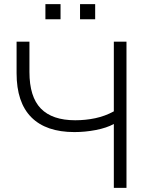

<svg xmlns="http://www.w3.org/2000/svg" viewBox="-20 -906 723 926"><path d="M529 0V-308Q494 -289 442.5 -279Q391 -269 339 -269Q202 -269 131 -340.5Q60 -412 60 -553V-705H122V-559Q122 -439 177 -382.5Q232 -326 343 -326Q393 -326 440 -336Q487 -346 529 -369V-705H590V0ZM366 -813V-886H439V-813ZM199 -813V-886H272V-813Z"/></svg>

Font: Mulish Light
Style: Regular
Weight: 300
Designer: Vernon Adams
Foundry: Vernon Adams
Version: Version 3.603; ttfautohint (v1.8.3)